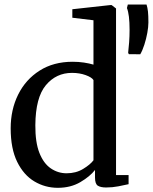

<svg xmlns="http://www.w3.org/2000/svg" viewBox="-20 -842 694 872"><path d="M242.5 11Q185 11 136.2 -18Q87.5 -47 58 -107Q28.5 -167 28.5 -259Q28.5 -344 62.5 -412.5Q96.5 -481 159.8 -521.2Q223 -561.5 310 -561.5Q337 -561.5 361.5 -557.8Q386 -554 404.5 -548.5V-750L308.5 -761.5V-800L481 -819H487L507 -803.5V-47H564V-5.5Q544.5 -1 517.5 4.2Q490.5 9.5 462 9.5Q437.5 9.5 424.5 1.5Q411.5 -6.5 411.5 -36V-70Q388.5 -40.5 344.8 -14.8Q301 11 242.5 11ZM282.5 -55Q325 -55 357.5 -74.8Q390 -94.5 404.5 -114V-478.5Q396.5 -491 368.8 -501Q341 -511 307 -511Q235 -511 188.2 -455Q141.5 -399 140.5 -273.5Q140 -195.5 159 -147.5Q178 -99.5 210.8 -77.2Q243.5 -55 282.5 -55ZM617 -595.5 565 -596 562 -602.5Q564.5 -623 566.5 -650Q568.5 -677 568.5 -706.5Q568.5 -776 556.5 -805.5L560.5 -821.5H645.5Q650 -807.5 652 -789.5Q654 -771.5 654 -740Q654 -720 649 -692.5Q644 -665 635.5 -638.8Q627 -612.5 617 -595.5Z"/></svg>

Font: Merriweather Text
Style: Regular
Weight: 400
Designer: Eben Sorkin
Foundry: Eben Sorkin
Version: Version 2.100; ttfautohint (v1.7.19-72a1) -l 8 -r 50 -G 200 